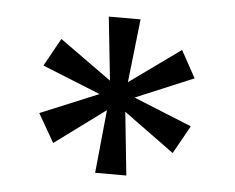

<svg xmlns="http://www.w3.org/2000/svg" viewBox="-37 -776 560 458"><g transform="rotate(5 243.0 -547.0)"><path d="M422.9 -605 284.2 -546.9 423.8 -490.2 386.2 -422.9 265.1 -511.2 280.8 -359.9H206.1L221.2 -511.2L100.1 -421.9L61 -490.2L200.2 -547.9L61 -604L98.1 -670.9L222.2 -582L206.1 -733.9H282.2L265.1 -582L387.2 -669.9Z"/></g></svg>

Font: PoppinsZ
Style: Regular
Weight: 400
Designer: Ninad Kale (Devanagari), Jonny Pinhorn (Latin)
Foundry: Indian Type Foundry
Version: Version 3.002;FEAKit 1.0